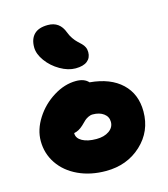

<svg xmlns="http://www.w3.org/2000/svg" viewBox="-115 -875 835 955"><g transform="rotate(-15 303.0 -397.0)"><path d="M298.8 -541Q260.7 -541 220 -564.5Q179.2 -587.9 152.6 -624.5Q126 -661.1 126 -695.8Q126 -738.3 149.2 -761.7Q172.4 -785.2 220.2 -785.2Q281.2 -785.2 303.2 -725.1Q310.1 -706.5 320.6 -691.4Q331.1 -676.3 341.1 -667Q351.1 -657.7 360.1 -648.9Q369.1 -640.1 374.5 -628.9Q379.9 -617.7 379.9 -603Q379.9 -573.7 359.4 -557.4Q338.9 -541 298.8 -541ZM313 -8.8Q233.9 -8.8 170.9 -38.1Q107.9 -67.4 72.5 -119.6Q37.1 -171.9 37.1 -236.8Q37.1 -294.9 73.2 -351.8Q109.4 -408.7 167 -444.3Q224.6 -480 283.2 -480Q326.2 -480 347.2 -456.1Q452.6 -446.8 510.7 -391.8Q568.8 -336.9 568.8 -247.1Q568.8 -145 495.4 -76.9Q421.9 -8.8 313 -8.8ZM208 -230Q208 -205.1 235.4 -189.9Q262.7 -174.8 308.1 -174.8Q348.1 -174.8 373.5 -192.6Q398.9 -210.4 398.9 -238.8Q398.9 -265.6 377.2 -281.7Q355.5 -297.9 320.8 -297.9Q308.6 -297.9 297.1 -292Q285.6 -286.1 278.8 -280Q272 -273.9 255.9 -257.8Q232.9 -236.3 208 -231.9Z"/></g></svg>

Font: Shantell Sans Irregular Bouncy
Style: Regular
Weight: 800
Designer: Stephen Nixon, Anya Danilova, Shantell Martin
Foundry: Arrow Type
Version: Version 1.006;[9816181b4]